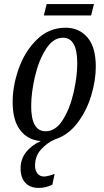

<svg xmlns="http://www.w3.org/2000/svg" viewBox="-20 -682 509 942"><path d="M152 131Q152 155 164 169.5Q176 184 196 184Q214 184 248 171L237 224Q205 240 170 240Q128 240 104.5 215Q81 190 81 144Q81 99 107.5 65Q134 31 180 10Q116 5 79 -43.5Q42 -92 42 -181Q42 -262 72.5 -347Q103 -432 162 -489Q221 -546 302 -546Q368 -546 409 -498.5Q450 -451 450 -355Q450 -287 427 -211.5Q404 -136 358.5 -77Q313 -18 249 2Q212 18 182 50.5Q152 83 152 131ZM204 -38Q253 -38 288 -93.5Q323 -149 341 -227.5Q359 -306 359 -372Q359 -497 289 -497Q241 -497 205.5 -441.5Q170 -386 151.5 -306.5Q133 -227 133 -161Q133 -38 204 -38ZM209 -662H441L427 -606H195Z"/></svg>

Font: Noto Serif Cond
Style: Italic
Weight: 400
Width: 3
Italic angle: -12°
Designer: Monotype Design Team
Foundry: Monotype Imaging Inc.
Version: Version 1.001